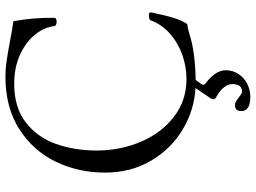

<svg xmlns="http://www.w3.org/2000/svg" viewBox="-136 -580 928 696"><g transform="rotate(-90 328.0 -232.0)"><path d="M273.4 179.2Q273.4 167 278.6 161.4Q283.7 155.8 295.9 155.8Q305.7 155.8 321.8 168.9Q337.4 181.6 343.3 181.6Q371.1 181.6 371.1 146.5Q371.1 114.7 325.2 88.4Q316.4 83.5 316.4 79.1Q316.4 74.2 318.4 69.3L356.9 12.7Q277.8 8.3 207.5 -33.2Q137.2 -74.7 93.8 -147.9Q50.3 -221.2 50.3 -315.9Q50.3 -412.1 90.1 -494.4Q129.9 -576.7 208.5 -626.5Q287.1 -676.3 397.9 -676.3Q425.8 -676.3 452.6 -672.4Q479.5 -668.5 522.5 -660.6Q571.3 -650.9 599.1 -647.5Q612.8 -573.2 611.3 -498Q611.3 -494.6 607.2 -492.7Q603 -490.7 597.7 -490.7Q591.8 -490.7 586.9 -492.7Q582 -494.6 581.5 -498Q577.6 -535.2 550.5 -568.8Q523.4 -602.5 477.3 -623.5Q431.2 -644.5 372.6 -644.5Q286.1 -644.5 232.2 -602.5Q178.2 -560.5 154.3 -493.2Q130.4 -425.8 130.4 -345.7Q130.4 -260.3 162.1 -185.5Q193.8 -110.8 252.7 -65.4Q311.5 -20 389.6 -20Q434.6 -20 477.8 -35.4Q521 -50.8 554.4 -80.3Q587.9 -109.9 602.5 -150.4Q603.5 -153.3 609.1 -154.8Q614.7 -156.2 621.1 -156.2Q628.4 -156.2 628.9 -154.8Q630.9 -152.8 630.9 -147Q619.6 -93.3 610.6 -64.9Q601.6 -36.6 588.9 -17.6Q569.8 -14.6 551.3 -8.8Q486.8 11.7 386.2 13.2L370.6 34.7Q368.7 38.6 368.7 41.5Q368.7 44.4 371.6 47.4Q421.4 85 421.4 121.6Q421.4 148.4 407.5 168.9Q393.6 189.5 371.6 200.4Q349.6 211.4 325.2 211.4Q273.4 211.4 273.4 179.2Z"/></g></svg>

Font: JuniusX Light
Style: Regular
Weight: 300
Designer: Peter S. Baker
Foundry: Briery Creek Software
Version: Version 1.008